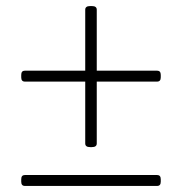

<svg xmlns="http://www.w3.org/2000/svg" viewBox="-20 -613 600 633"><path d="M277 -128Q261 -128 261 -140V-344H62Q50 -344 50 -358V-366Q50 -380 62 -380H261V-581Q261 -593 277 -593H283Q299 -593 299 -581V-380H498Q510 -380 510 -366V-358Q510 -344 498 -344H299V-140Q299 -128 283 -128ZM62 0Q50 0 50 -14V-22Q50 -36 62 -36H498Q510 -36 510 -22V-14Q510 0 498 0Z"/></svg>

Font: Asap Thin
Style: Regular
Weight: 250
Designer: Pablo Cosgaya
Foundry: Omnibus-Type
Version: Version 3.001